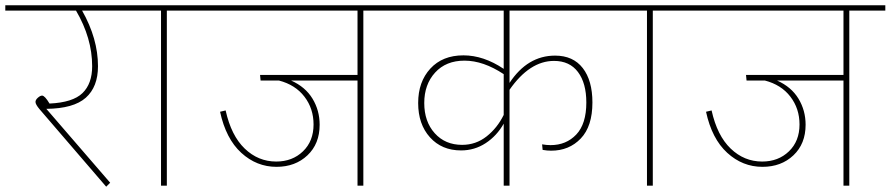

<svg xmlns="http://www.w3.org/2000/svg" viewBox="-32 -701 3363 725"><path d="M465 -681V-661H278Q338 -555 338 -451Q338 -373 292 -332Q246 -291 143 -290L384 -11L369 4L117 -289Q102 -307 102 -316Q102 -324 111 -332Q120 -340 127 -340Q137 -340 155 -310Q243 -314 279.5 -349.5Q316 -385 316 -451Q316 -557 255 -661H-12V-681Z M735 -681V-661H598V0H576V-661H441V-681Z M1476 -681V-661H1340V0H1318V-397H1067Q1121 -373 1148 -328.5Q1175 -284 1175 -230Q1175 -158 1129 -114.5Q1083 -71 1012 -71Q937 -71 879 -124Q821 -177 799 -279L820 -284Q841 -189 892 -140Q943 -91 1011 -91Q1072 -91 1112 -129.5Q1152 -168 1152 -231Q1152 -291 1117.5 -336Q1083 -381 1021 -397H952L950 -418H1318V-661H711V-681Z M1892 -661V-388Q1960 -491 2064 -491Q2132 -491 2168.5 -444Q2205 -397 2205 -314Q2205 -224 2161 -178Q2117 -132 2049 -132Q2034 -132 2017 -135L2015 -156Q2032 -153 2047 -153Q2106 -153 2144 -193Q2182 -233 2182 -314Q2182 -387 2150.5 -429Q2119 -471 2060 -471Q1968 -471 1892 -362V0H1870V-234Q1844 -188 1802 -160.5Q1760 -133 1709 -133Q1636 -133 1591.5 -182.5Q1547 -232 1547 -312Q1547 -392 1593 -442Q1639 -492 1718 -492Q1794 -492 1870 -441V-661H1452V-681H2301V-661ZM1713 -154Q1765 -154 1805.5 -186Q1846 -218 1870 -267V-421Q1793 -472 1722 -472Q1652 -472 1611 -427Q1570 -382 1570 -312Q1570 -242 1609.5 -198Q1649 -154 1713 -154Z M2570 -681V-661H2433V0H2411V-661H2276V-681Z M3311 -681V-661H3175V0H3153V-397H2902Q2956 -373 2983 -328.5Q3010 -284 3010 -230Q3010 -158 2964 -114.5Q2918 -71 2847 -71Q2772 -71 2714 -124Q2656 -177 2634 -279L2655 -284Q2676 -189 2727 -140Q2778 -91 2846 -91Q2907 -91 2947 -129.5Q2987 -168 2987 -231Q2987 -291 2952.5 -336Q2918 -381 2856 -397H2787L2785 -418H3153V-661H2546V-681Z"/></svg>

Font: FiraGO Thin
Style: Regular
Weight: 100
Designer: bBox Type
Foundry: bBox Type GmbH
Version: Version 1.001;PS 001.001;hotconv 1.0.88;makeotf.lib2.5.64775